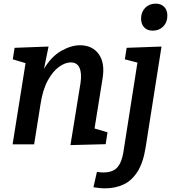

<svg xmlns="http://www.w3.org/2000/svg" viewBox="-20 -791 939 1052"><path d="M366 4 421 -335Q429 -388 416 -418.5Q403 -449 368 -449Q337 -449 303 -424.5Q269 -400 241.5 -349.5Q214 -299 202 -220L167 0H49L120 -445L50 -466L60 -529L246 -536L221 -414Q262 -482 316 -512.5Q370 -543 418 -543Q486 -543 521 -494.5Q556 -446 542 -361L498 -87L569 -66L559 -1ZM492 235 511 151Q520 152 528.5 153Q537 154 545 154Q598 154 622.5 126.5Q647 99 656 43L733 -448L664 -466L674 -529L865 -536L778 16Q765 100 733.5 149.5Q702 199 656.5 220Q611 241 555 241Q537 241 522.5 239Q508 237 492 235ZM817 -623Q787 -623 770 -641Q753 -659 753 -689Q753 -725 775.5 -748Q798 -771 833 -771Q862 -771 879.5 -753.5Q897 -736 897 -705Q897 -669 874.5 -646Q852 -623 817 -623Z"/></svg>

Font: Bitter SemiBold
Style: Italic
Weight: 600
Italic angle: -9°
Designer: Sol Matas, and Bitter project Authors
Foundry: Sol Matas
Version: Version 2.001